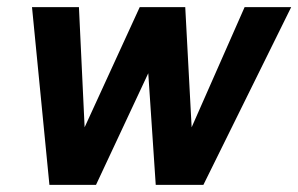

<svg xmlns="http://www.w3.org/2000/svg" viewBox="-20 -520 839 540"><path d="M250 0H119L70 -500H202L218 -162L373 -500H501L519 -162L668 -500H799L552 0H418L397 -314Z"/></svg>

Font: Albert Sans
Style: Bold Italic
Weight: 700
Italic angle: -11.25°
Designer: Andreas Rasmussen
Foundry: a.Foundry
Version: Version 1.025